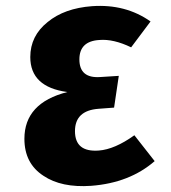

<svg xmlns="http://www.w3.org/2000/svg" viewBox="-20 -615 581 653"><path d="M492 -542 426 -454Q366 -483 318 -479Q250 -475 250 -413Q250 -348 321 -353L384 -357L368 -249L315 -245Q235 -239 235 -169Q235 -97 316 -103Q370 -107 437 -155L506 -67Q421 7 290 17Q189 24 128 -17Q63 -59 63 -143Q63 -265 209 -302Q83 -319 83 -421Q83 -493 142 -540Q199 -587 293 -594Q407 -602 492 -542Z"/></svg>

Font: Xiangcui Wave Sans Xiangcui Wave Sans
Style: Regular
Weight: 800
Width: 3
Version: Version 0.920;March 28, 2024;FontCreator 14.0.0.2814 64-bit